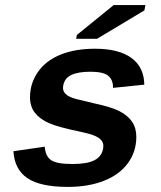

<svg xmlns="http://www.w3.org/2000/svg" viewBox="-20 -732 640 762"><path d="M249.5 9.8Q140.1 9.8 88.9 -24.9Q37.6 -59.6 33.2 -131.8L157.7 -149.9Q160.2 -112.3 182.4 -96.7Q204.6 -81.1 267.1 -81.1Q325.2 -81.1 354.2 -95.7Q383.3 -110.4 389.2 -141.6L390.1 -152.8Q390.1 -172.4 371.1 -185.1Q352.1 -197.8 308.6 -207Q211.4 -227.1 174.8 -243.2Q138.2 -259.3 118.7 -284.2Q99.1 -309.1 99.1 -345.7Q99.1 -400.9 130.4 -446Q161.6 -491.2 219.7 -514.9Q277.8 -538.6 356.9 -538.6Q451.7 -538.6 501.7 -502Q551.8 -465.3 552.7 -396L428.7 -383.3Q428.7 -417 408.4 -432.1Q388.2 -447.3 339.4 -447.3Q290.5 -447.3 263.7 -434.8Q236.8 -422.4 231 -393.1L230 -382.8Q230 -365.2 247.3 -353.5Q264.6 -341.8 301.8 -334.5L354 -321.8Q422.4 -307.1 454.6 -290.5Q486.8 -273.9 503.9 -249.3Q521 -224.6 521 -188.5Q521 -130.4 487.8 -84.7Q454.6 -39.1 392.8 -14.6Q331.1 9.8 249.5 9.8ZM282.2 -578.1 285.2 -593.3 431.2 -711.9H557.1L553.2 -690.9L365.2 -578.1Z"/></svg>

Font: Liberation Mono
Style: Bold Italic
Weight: 700
Italic angle: -12°
Monospace: yes
Designer: Steve Matteson
Foundry: Ascender Corporation
Version: Version 2.1.5